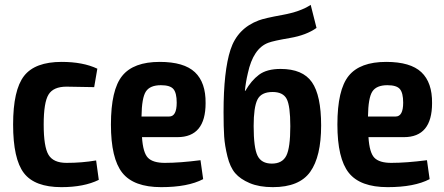

<svg xmlns="http://www.w3.org/2000/svg" viewBox="-20 -759 1830 791"><path d="M234 -504Q322 -504 381 -476L368 -400Q282 -402 254 -402Q200 -402 180 -369.5Q160 -337 160 -246Q160 -154 180 -121Q200 -88 254 -88Q318 -88 376 -98L387 -18Q326 12 233 12Q123 12 78.5 -46Q34 -104 34 -246Q34 -388 79 -446Q124 -504 234 -504Z M827 -334Q827 -194 711 -194H565Q569 -130 589.5 -109Q610 -88 659 -88Q721 -88 806 -99L817 -21Q754 12 644 12Q531 12 484 -47Q437 -106 437 -246Q437 -389 483.5 -446.5Q530 -504 638 -504Q738 -504 783 -461.5Q828 -419 827 -334ZM563 -279H677Q708 -279 708 -336Q708 -376 694.5 -392Q681 -408 643 -408Q598 -408 581 -382Q564 -356 563 -279Z M1260 -739 1284 -644Q1242 -614 1174.5 -602.5Q1107 -591 1086 -583Q1023 -560 1001 -457Q992 -419 989 -385H991Q1015 -427 1047 -451Q1079 -475 1136 -475Q1227 -475 1265 -420.5Q1303 -366 1303 -242Q1303 -114 1258 -51Q1213 12 1104 12Q1048 12 1009 -4.5Q970 -21 949 -45.5Q928 -70 917 -114.5Q906 -159 903.5 -197Q901 -235 901 -297Q901 -466 929.5 -554Q958 -642 1046 -675Q1069 -684 1143.5 -697.5Q1218 -711 1260 -739ZM1103 -380Q1056 -380 1040.5 -348.5Q1025 -317 1025 -240Q1025 -150 1041 -117.5Q1057 -85 1100 -85Q1143 -85 1159.5 -117.5Q1176 -150 1176 -239Q1176 -323 1161 -351.5Q1146 -380 1103 -380Z M1760 -334Q1760 -194 1644 -194H1498Q1502 -130 1522.5 -109Q1543 -88 1592 -88Q1654 -88 1739 -99L1750 -21Q1687 12 1577 12Q1464 12 1417 -47Q1370 -106 1370 -246Q1370 -389 1416.5 -446.5Q1463 -504 1571 -504Q1671 -504 1716 -461.5Q1761 -419 1760 -334ZM1496 -279H1610Q1641 -279 1641 -336Q1641 -376 1627.5 -392Q1614 -408 1576 -408Q1531 -408 1514 -382Q1497 -356 1496 -279Z"/></svg>

Font: Exo 2 Semi Bold Condensed
Style: Regular
Weight: 600
Width: 3
Designer: Natanael Gama
Version: Version 1.001;PS 001.001;hotconv 1.0.70;makeotf.lib2.5.58329